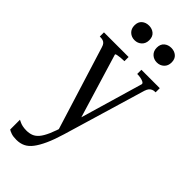

<svg xmlns="http://www.w3.org/2000/svg" viewBox="-298 -762 1041 1041"><g transform="rotate(45 222.5 -241.5)"><path d="M259 -67 239 -15 212 44 58 -451Q54 -465 47.5 -472Q41 -479 32.5 -481.5Q24 -484 13 -484H9V-516H198V-484H196Q183 -484 169 -482.5Q155 -481 145.5 -479Q136 -477 136 -473ZM247 27Q230 84 212 123.5Q194 163 175.5 187Q157 211 135 221.5Q113 232 85 232Q60 232 44.5 226.5Q29 221 22 216V141Q27 143 35.5 147.5Q44 152 57.5 155Q71 158 88 158Q109 158 126.5 151.5Q144 145 159 127.5Q174 110 188.5 77Q203 44 219 -9L234 -56L353 -463Q353 -470 344.5 -474.5Q336 -479 323.5 -481.5Q311 -484 298 -484H296V-516H437V-484H433Q423 -484 414.5 -480.5Q406 -477 399.5 -469.5Q393 -462 388 -447ZM213 -660Q213 -634 196.5 -618.5Q180 -603 156 -603Q132 -603 115.5 -618.5Q99 -634 99 -660Q99 -687 115.5 -701Q132 -715 156 -715Q180 -715 196.5 -701Q213 -687 213 -660ZM384 -660Q384 -634 367.5 -618.5Q351 -603 327 -603Q303 -603 286.5 -618.5Q270 -634 270 -660Q270 -687 286.5 -701Q303 -715 327 -715Q351 -715 367.5 -701Q384 -687 384 -660Z"/></g></svg>

Font: Roboto Serif 120pt ExtraCondensed
Style: Regular
Weight: 400
Width: 2
Designer: Greg Gazdowicz
Foundry: Commercial Type
Version: Version 1.008